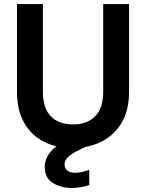

<svg xmlns="http://www.w3.org/2000/svg" viewBox="-20 -720 721 949"><path d="M338 12Q261 12 199 -18.5Q137 -49 100.5 -111Q64 -173 64 -268V-700H192V-267Q192 -185 231.5 -145Q271 -105 341 -105Q410 -105 450 -145Q490 -185 490 -267V-700H618V-268Q618 -173 580 -111Q542 -49 478.5 -18.5Q415 12 338 12ZM334 209Q281 209 241 184Q201 159 201 105Q201 65 231 29Q261 -7 341 -41L387 -61L416 -1L364 25Q328 43 313.5 59Q299 75 299 93Q299 112 313 123Q327 134 351 134Q383 134 421 119V195Q402 201 380 205Q358 209 334 209Z"/></svg>

Font: Firefly Display
Style: Bold
Weight: 700
Designer: Colophon Foundry, Jonny Pinhorn
Foundry: Colophon Foundry
Version: Version 1.200; ttfautohint (v1.8.3)